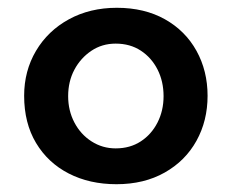

<svg xmlns="http://www.w3.org/2000/svg" viewBox="-20 -462 595 493"><path d="M42 -216Q42 -280 72.5 -331.5Q103 -383 157 -412.5Q211 -442 280 -442Q351 -442 403.5 -412.5Q456 -383 484.5 -331.5Q513 -280 513 -216Q513 -152 484.5 -100.5Q456 -49 403 -19Q350 11 279 11Q210 11 156.5 -16.5Q103 -44 72.5 -95Q42 -146 42 -216ZM155 -215Q155 -178 171 -147.5Q187 -117 215 -99Q243 -81 277 -81Q314 -81 341.5 -99Q369 -117 384.5 -147.5Q400 -178 400 -215Q400 -253 384.5 -283.5Q369 -314 341.5 -332Q314 -350 277 -350Q242 -350 214.5 -331.5Q187 -313 171 -283Q155 -253 155 -215Z"/></svg>

Font: Josefin Sans Thin SemiBold
Style: Regular
Weight: 600
Version: Version 2.000